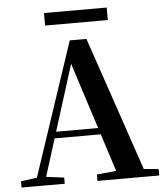

<svg xmlns="http://www.w3.org/2000/svg" viewBox="-59 -951 865 1004"><g transform="rotate(-5 373.0 -449.5)"><path d="M209.5 -833.1H538.8V-898.8H209.5ZM13.2 0H239.8V-32.6L131.1 -46.3H112.6L13.2 -32.6ZM82.8 0H132L334.2 -642.5L337.4 -656.5H316.7L527.6 0H672.2L418.9 -744.6H331.4ZM193.5 -241.1H524.9L517.8 -275H200.6ZM411.5 0H736V-33.4L597.4 -47H546.7L411.5 -33.4Z"/></g></svg>

Font: Source Han Serif TW VF
Style: Regular
Weight: 250
Designer: Ryoko NISHIZUKA 西塚涼子 (kana & ideographs); Frank Grießhammer (Latin, Greek & Cyrillic); Wenlong ZHANG 张文龙 (bopomofo); San
Foundry: Adobe
Version: Version 2.002;hotconv 1.1.0;makeotfexe 2.6.0